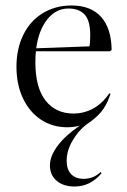

<svg xmlns="http://www.w3.org/2000/svg" viewBox="-20 -454 463 700"><path d="M252 226Q211 226 186.5 205Q162 184 162 149Q162 115 190.5 77Q219 39 271 4Q249 10 225 10Q171 10 129 -18Q87 -46 63.5 -96Q40 -146 40 -211Q40 -276 65 -327Q90 -378 136 -406Q182 -434 241 -434Q311 -434 348.5 -392.5Q386 -351 387 -272L381 -267H111Q109 -254 109 -226Q109 -135 146 -87.5Q183 -40 249 -40Q283 -40 314.5 -55.5Q346 -71 370 -102L379 -114L383 -112L379 -101Q367 -67 347 -44Q327 -21 295 0Q265 23 244 59.5Q223 96 223 132Q223 164 239.5 181Q256 198 285 198Q321 198 347 173L350 178Q309 226 252 226ZM112 -278 306 -285Q309 -297 309 -325Q309 -379 288.5 -401Q268 -423 230 -423Q184 -423 152.5 -383.5Q121 -344 112 -278Z"/></svg>

Font: Libre Caslon Display
Style: Regular
Weight: 400
Designer: Pablo Impallari, Rodrigo Fuenzalida
Foundry: Pablo Impallari, Rodrigo Fuenzalida
Version: Version 1.100; ttfautohint (v1.6) -l 8 -r 50 -G 200 -x 14 -D